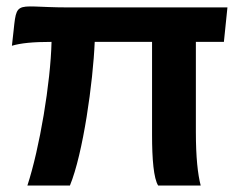

<svg xmlns="http://www.w3.org/2000/svg" viewBox="-20 -576 740 596"><path d="M65 0H197C238 -99 269 -322 274 -446H452V-157C452 -82 457 -22 471 0H603C594 -35 588 -87 588 -167V-446H675L686 -553H190C8 -553 36 -586 17 -434C44 -442 81 -446 140 -446C137 -319 103 -116 65 0Z"/></svg>

Font: Oakes Bold
Style: Regular
Weight: 700
Designer: Samuel Oakes
Foundry: Samuel Oakes
Version: Version 1.003;PS 001.003;hotconv 1.0.88;makeotf.lib2.5.64775